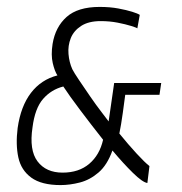

<svg xmlns="http://www.w3.org/2000/svg" viewBox="-20 -527 525 555"><path d="M155 8Q100 8 70.5 -13.5Q41 -35 33 -72Q25 -109 31 -157Q40 -220 69.5 -258.5Q99 -297 146 -309Q138 -321 132.5 -344.5Q127 -368 132 -400Q140 -449 172.5 -478Q205 -507 268 -507Q298 -507 322 -502.5Q346 -498 362 -493Q378 -488 384 -484L377 -445Q375 -447 359 -452Q343 -457 320 -461.5Q297 -466 271 -466Q236 -466 214.5 -452Q193 -438 184.5 -416.5Q176 -395 178 -371Q180 -347 189 -327Q194 -317 208.5 -295.5Q223 -274 240.5 -248.5Q258 -223 273.5 -203Q289 -183 294 -176L310 -287H446L441 -253H342Q338 -221 335 -201Q332 -181 330 -168Q328 -155 325 -141Q351 -109 375 -83Q399 -57 412 -47L406 2Q392 0 364 -27.5Q336 -55 305 -92Q290 -50 265 -28.5Q240 -7 211 0.5Q182 8 155 8ZM161 -28Q208 -28 238 -53.5Q268 -79 278 -123Q244 -166 212 -208.5Q180 -251 163 -277Q128 -268 104.5 -241Q81 -214 74 -159Q64 -93 88.5 -60.5Q113 -28 161 -28Z"/></svg>

Font: Alumni Sans Thin Light
Style: Italic
Weight: 300
Italic angle: -8°
Version: Version 1.016